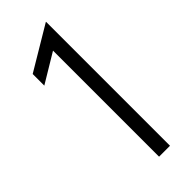

<svg xmlns="http://www.w3.org/2000/svg" viewBox="-238 -760 795 795"><g transform="rotate(-45 159.0 -363.0)"><path d="M166 -621 38 -544V-612L229 -726L230 -725V0H166Z"/></g></svg>

Font: Lineal Light
Style: Regular
Weight: 300
Designer: Created by Frank Adebiaye with contributions from Anton Moglia & Ariel Martín Pérez
Created by Frank ADEBIAYE with FontF
Foundry: Velvetyne Type Foundry
Version: Version 2.000